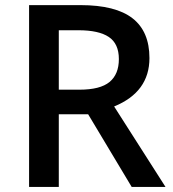

<svg xmlns="http://www.w3.org/2000/svg" viewBox="-20 -734 679 754"><path d="M210.9 -381.8H292Q373.5 -381.8 410.2 -412.1Q446.8 -442.4 446.8 -502Q446.8 -562.5 407.2 -588.9Q367.7 -615.2 288.1 -615.2H210.9ZM210.9 -285.2V0H94.2V-713.9H295.9Q434.1 -713.9 500.5 -662.1Q566.9 -610.4 566.9 -505.9Q566.9 -372.6 428.2 -315.9L629.9 0H497.1L326.2 -285.2Z"/></svg>

Font: f0_32663          
Style: Regular
Weight: 600
Foundry: Ascender Corporation
Version: Version 1.10